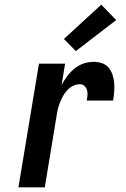

<svg xmlns="http://www.w3.org/2000/svg" viewBox="-20 -803 540 823"><path d="M59 0 147 -530H259L244 -439Q255 -459 268.5 -477Q282 -495 300 -509.5Q318 -524 339 -531Q360 -538 382 -538Q400 -538 417.5 -532Q435 -526 446 -512.5Q457 -499 462.5 -482Q468 -465 469.5 -447Q471 -429 469.5 -410Q468 -391 465 -372H352Q354 -383 355 -394.5Q356 -406 353 -416.5Q350 -427 342 -434.5Q334 -442 323 -442Q308 -442 293.5 -435Q279 -428 268 -416Q257 -404 249.5 -390Q242 -376 236.5 -362Q231 -348 227.5 -333Q224 -318 222 -303L172 0ZM305 -584 254 -636 414 -783 478 -717Z"/></svg>

Font: Iosevka Curly Oblique
Style: Bold
Weight: 700
Italic angle: -9°
Monospace: yes
Designer: Belleve Invis
Foundry: Belleve Invis
Version: Version 11.1.0; ttfautohint (v1.8.3)